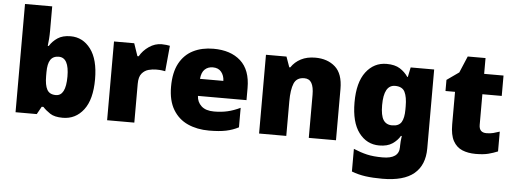

<svg xmlns="http://www.w3.org/2000/svg" viewBox="-59 -932 3600 1343"><g transform="rotate(5 1741.5 -260.0)"><path d="M257 -588Q257 -559 255 -532Q253 -505 250 -482H257Q278 -516 313 -539.5Q348 -563 404 -563Q490 -563 545 -490Q600 -417 600 -278Q600 -136 544 -63Q488 10 398 10Q340 10 309 -10.5Q278 -31 257 -54H245L215 0H66V-760H257ZM334 -413Q294 -413 275.5 -385Q257 -357 257 -298V-271Q257 -207 274.5 -175.5Q292 -144 336 -144Q406 -144 406 -280Q406 -413 334 -413Z M1043 -563Q1059 -563 1076 -561Q1093 -559 1101 -557L1084 -377Q1074 -379 1059.5 -381Q1045 -383 1019 -383Q995 -383 967.5 -376Q940 -369 920 -345.5Q900 -322 900 -272V0H709V-553H851L881 -465H890Q913 -506 954.5 -534.5Q996 -563 1043 -563Z M1407 -563Q1528 -563 1598 -500Q1668 -437 1668 -310V-225H1327Q1329 -182 1359.5 -154Q1390 -126 1448 -126Q1500 -126 1543 -136Q1586 -146 1632 -168V-31Q1592 -10 1544.5 0Q1497 10 1425 10Q1341 10 1275.5 -19.5Q1210 -49 1172 -112Q1134 -175 1134 -273Q1134 -373 1168.5 -437Q1203 -501 1264.5 -532Q1326 -563 1407 -563ZM1414 -433Q1380 -433 1357.5 -412Q1335 -391 1331 -345H1495Q1494 -382 1473.5 -407.5Q1453 -433 1414 -433Z M2122 -563Q2208 -563 2262 -515Q2316 -467 2316 -360V0H2125V-302Q2125 -357 2109 -385Q2093 -413 2058 -413Q2004 -413 1985.5 -369Q1967 -325 1967 -242V0H1776V-553H1920L1946 -480H1953Q1979 -519 2021.5 -541Q2064 -563 2122 -563Z M2623 -563Q2681 -563 2716.5 -540.5Q2752 -518 2774 -485H2778L2792 -553H2957V1Q2957 118 2884.5 179Q2812 240 2662 240Q2595 240 2544 233Q2493 226 2446 208V49Q2496 70 2541 80.5Q2586 91 2651 91Q2766 91 2766 9V-1Q2766 -30 2772 -70H2766Q2747 -37 2712 -13.5Q2677 10 2620 10Q2532 10 2477 -63Q2422 -136 2422 -276Q2422 -416 2478 -489.5Q2534 -563 2623 -563ZM2695 -415Q2616 -415 2616 -273Q2616 -201 2636 -169.5Q2656 -138 2698 -138Q2745 -138 2763 -167.5Q2781 -197 2781 -256V-279Q2781 -344 2763.5 -379.5Q2746 -415 2695 -415Z M3360 -141Q3386 -141 3407.5 -146.5Q3429 -152 3452 -160V-21Q3421 -8 3386 1Q3351 10 3297 10Q3243 10 3202.5 -7Q3162 -24 3139 -65.5Q3116 -107 3116 -182V-410H3049V-488L3134 -548L3183 -664H3308V-553H3444V-410H3308V-195Q3308 -141 3360 -141Z"/></g></svg>

Font: Noto Sans Gurmukhi UI Black
Style: Regular
Weight: 900
Designer: Jelle Bosma - Monotype Design Team
Foundry: Monotype Imaging Inc.
Version: Version 2.004; ttfautohint (v1.8.4.7-5d5b)